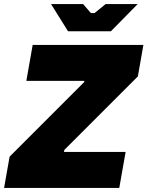

<svg xmlns="http://www.w3.org/2000/svg" viewBox="-44 -920 722 940"><path d="M-24 0H540L571 -176H269L271 -186L631 -546L658 -700H116L85 -524H369L368 -518L3 -153ZM289 -767H499L630 -900H473L419 -856H401L363 -900H206Z"/></svg>

Font: Fixel Display 20240404 Black
Style: Italic
Weight: 900
Italic angle: -10°
Designer: AlfaBravo + MacPaw
Foundry: Kyrylo Tkachov, Marchela Mozhyna, Serhii Makarenko, Maria Weinstein, Zakhar Kryvoshyya
Version: Version 1.211;Glyphs 3.2 (3225)